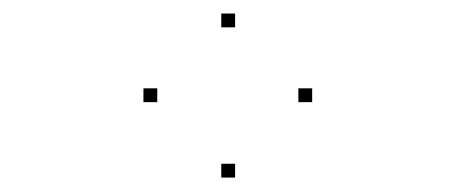

<svg xmlns="http://www.w3.org/2000/svg" viewBox="-20 -227 660 278"><path d="M432 -79.1V-99.1H412V-79.1ZM320.4 -187.4V-207.4H300.4V-187.4ZM207.7 -79.1V-99.1H187.7V-79.1ZM320.4 30.1V10.1H300.4V30.1Z"/></svg>

Font: Monaspace Argon Dots Var
Style: Regular
Weight: 400
Designer: Riley Cran and the Lettermatic Team
Version: Version 1.100 (Monaspace Argon Dots)